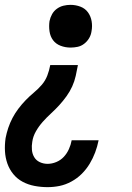

<svg xmlns="http://www.w3.org/2000/svg" viewBox="-24 -548 544 791"><path d="M172 223Q145 223 118.5 218Q92 213 69.5 201Q47 189 31 169.5Q15 150 6.5 126Q-2 102 -3.5 75.5Q-5 49 -1 21Q3 0 10 -21Q17 -42 27.5 -62Q38 -82 52 -100.5Q66 -119 82 -135.5Q98 -152 116 -167Q134 -182 148.5 -199Q163 -216 171 -237Q179 -258 183 -280H297Q293 -258 288 -235.5Q283 -213 273.5 -192Q264 -171 250 -151.5Q236 -132 220 -114.5Q204 -97 186 -80.5Q168 -64 152 -46Q136 -28 124 -7Q112 14 109 36Q106 53 107.5 69.5Q109 86 117 99.5Q125 113 140 120Q155 127 172 127Q190 127 208 119.5Q226 112 239 98Q252 84 260 66Q268 48 271 31V30H382V31Q377 56 368 80Q359 104 345.5 126.5Q332 149 313 168Q294 187 270 200Q246 213 221.5 218Q197 223 172 223ZM267 -352Q245 -352 225.5 -359.5Q206 -367 194.5 -382.5Q183 -398 180 -419Q177 -440 180 -461Q183 -476 190.5 -489.5Q198 -503 210.5 -512Q223 -521 237.5 -524.5Q252 -528 266 -528Q288 -528 307.5 -520.5Q327 -513 338.5 -497Q350 -481 353.5 -460.5Q357 -440 353 -419Q351 -404 343 -390.5Q335 -377 322.5 -367.5Q310 -358 295.5 -355Q281 -352 267 -352Z"/></svg>

Font: Iosevka Web
Style: Bold Italic
Weight: 700
Italic angle: -9°
Monospace: yes
Designer: Belleve Invis
Foundry: Belleve Invis
Version: Version 28.0.3; ttfautohint (v1.8.3)